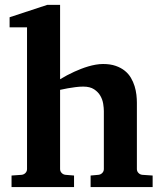

<svg xmlns="http://www.w3.org/2000/svg" viewBox="-20 -760 666 780"><path d="M348.1 0V-46.9L379.9 -49.8Q389.2 -50.8 395.5 -57.4Q401.9 -64 401.9 -73.2V-309.1Q401.9 -321.3 399.2 -338.4Q396.5 -355.5 387.7 -370.8Q378.9 -386.2 362.3 -397.2Q345.7 -408.2 317.9 -408.2Q302.7 -408.2 286.4 -406Q270 -403.8 255.9 -401.4Q239.7 -398.4 224.1 -395V-73.2Q224.1 -64 230.5 -57.4Q236.8 -50.8 246.1 -49.8L280.8 -46.9V0H26.9V-46.9L67.9 -49.8Q77.1 -50.8 83.5 -57.4Q89.8 -64 89.8 -73.2V-648.9H19V-689.9L171.9 -740.2H224.1V-438Q252 -455.1 282.2 -468.8Q294.9 -474.6 309.3 -480.2Q323.7 -485.8 338.6 -490.2Q353.5 -494.6 368.9 -497.3Q384.3 -500 398.9 -500Q428.2 -500 450 -492.4Q471.7 -484.9 487.1 -472.4Q502.4 -460 512 -443.6Q521.5 -427.2 526.9 -409.7Q532.2 -392.1 534.2 -374.8Q536.1 -357.4 536.1 -342.8V-73.2Q536.1 -64 542.5 -57.4Q548.8 -50.8 558.1 -49.8L600.1 -46.9V0Z"/></svg>

Font: Charis SIL Am
Style: Bold
Weight: 700
Foundry: SIL International
Version: Version 5.000